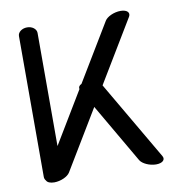

<svg xmlns="http://www.w3.org/2000/svg" viewBox="-72 -686 716 754"><g transform="rotate(-10 285.5 -309.0)"><path d="M520.6 -28C518.7 -31.2 338.8 -340.4 337.3 -342.2L486.7 -590C495.2 -605 483.4 -618 457.3 -618C431.2 -618 403.1 -605 394.1 -590C393.9 -589.9 329.4 -483 256.8 -362.4C247.6 -358.4 243.4 -351.5 245.4 -343.5C202.2 -271.8 157.1 -197.1 121.7 -138.3V-590C121.3 -605 105.6 -618 84.7 -618C63.8 -618 47.6 -605 47.6 -590C47.4 -589.8 47.6 -28 47.6 -28C47.6 -22.5 49.8 -17.3 53.6 -12.9C57.2 -5.3 68.2 0 84.7 0C110.8 0 138.8 -13 147.9 -28L290.5 -264.5L427.9 -28C437 -13 465 0 491.1 0C517.3 0 529.5 -13.2 520.6 -28Z"/></g></svg>

Font: Hi.
Style: Regular
Weight: 400
Designer: Mew Too, Robert Jablonski
Foundry: Cannot Into Space Fonts
Version: Version 1.996